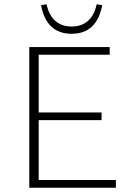

<svg xmlns="http://www.w3.org/2000/svg" viewBox="-20 -878 620 898"><path d="M172 -854 198 -858Q208 -808 238 -781Q268 -754 315 -754Q362 -754 392 -781Q422 -808 432 -858L458 -854Q433 -720 315 -720Q197 -720 172 -854ZM161 -36H522V0H117V-658H493V-622H161V-352H455V-316H161Z"/></svg>

Font: EauTestText Light
Style: Regular
Weight: 300
Designer: Christian Thalmann (Catharsis Fonts)
Version: Version 0.001;PS 000.001;hotconv 1.0.88;makeotf.lib2.5.64775